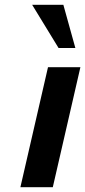

<svg xmlns="http://www.w3.org/2000/svg" viewBox="-20 -780 355 800"><path d="M65 0 180 -500H315L200 0ZM224 -580 114 -760H244L294 -580Z"/></svg>

Font: Perun
Style: Bold Italic
Weight: 700
Italic angle: -12°
Foundry: Copyright (c) Stefan Peev, Context Ltd, 2016
Version: Version 1.027